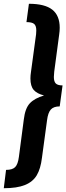

<svg xmlns="http://www.w3.org/2000/svg" viewBox="-54 -858 351 1016"><path d="M-22 41Q12 41 26.5 26Q41 11 46 -28L72 -226Q79 -285 104 -311.5Q129 -338 179 -353Q142 -362 124.5 -382Q107 -402 107 -443Q107 -459 110 -478L137 -677Q138 -685 138 -697Q138 -722 126.5 -731.5Q115 -741 86 -741L99 -838Q183 -838 222.5 -807Q262 -776 262 -711Q262 -694 259 -674L233 -479Q231 -457 231 -451Q231 -426 241.5 -416Q252 -406 277 -406L262 -295Q230 -295 215 -278.5Q200 -262 195 -222L168 -23Q161 35 140.5 69.5Q120 104 78 121Q36 138 -34 138Z"/></svg>

Font: Fira Sans Extra Condensed SemiBold
Style: Italic
Weight: 600
Width: 3
Italic angle: -8°
Designer: Carrois Corporate & Edenspiekermann AG
Foundry: Carrois Corporate GbR & Edenspiekermann AG
Version: Version 4.203